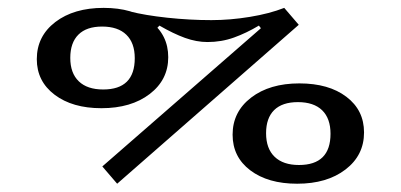

<svg xmlns="http://www.w3.org/2000/svg" viewBox="-20 -448 1002 480"><path d="M272.9 11.3 235.8 -31.9 690.6 -428.3 726.9 -386ZM233.6 -177.5Q161 -177.5 116.5 -211.2Q72 -244.9 72 -300.1Q72 -357.4 118.3 -392.9Q164.7 -428.3 239.1 -428.3Q312 -428.3 356.3 -394.5Q400.6 -360.6 400.6 -305Q400.6 -248.5 354.3 -213Q307.9 -177.5 233.6 -177.5ZM238 -224.3Q316.9 -224.3 316.9 -302.5Q316.9 -340.8 295.8 -361.2Q274.8 -381.6 235.2 -381.6Q196.2 -381.6 176 -361.4Q155.7 -341.2 155.7 -303.3Q155.7 -265.1 177 -244.7Q198.2 -224.3 238 -224.3ZM722.9 11.3Q650 11.3 605.7 -22.2Q561.5 -55.6 561.5 -111.3Q561.5 -168.5 607.8 -204Q654.1 -239.5 728.4 -239.5Q801.9 -239.5 846 -206Q890.1 -172.6 890.1 -116.9Q890.1 -59.7 843.7 -24.2Q797.4 11.3 722.9 11.3ZM727.4 -35.5Q806.3 -35.5 806.3 -113.6Q806.3 -152 785.3 -172.4Q764.3 -192.7 724.7 -192.7Q685.7 -192.7 665.4 -172.8Q645.2 -152.8 645.2 -115Q645.2 -76.5 666.6 -56Q687.9 -35.5 727.4 -35.5ZM498.7 -342.9Q471.3 -342.9 442.4 -353.3Q413.5 -363.8 378.6 -384L369.4 -374.3L304.2 -419.5Q342.1 -409.8 398.3 -403.7Q454.6 -397.7 508.4 -397.7Q555.9 -397.7 604.7 -405.8Q653.5 -413.8 690.6 -428.3L638.5 -369.5L627.2 -384Q596.1 -365.4 565 -354.2Q533.8 -342.9 498.7 -342.9Z"/></svg>

Font: Playfair 5pt SemiExpanded Light
Style: Regular
Weight: 300
Width: 6
Designer: Claus Eggers Sørensen
Foundry: Claus Eggers Sørensen
Version: Version 2.203